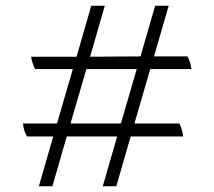

<svg xmlns="http://www.w3.org/2000/svg" viewBox="-20 -664 745 667"><path d="M447 -235H603Q614 -214 616 -190H434L384 -17H337L387 -190H212L162 -17H115L165 -190H74Q62 -209 60 -235H178L233 -424H102Q91 -446 88 -467H246L297 -644H344L293 -467L468 -468L519 -644H566L515 -468H631Q641 -453 645 -424H502ZM400 -235 455 -424H280L225 -235Z"/></svg>

Font: Karma Light
Style: Regular
Weight: 300
Designer: Joana Correia
Foundry: Indian Type Foundry
Version: Version 1.202;PS 1.0;hotconv 1.0.78;makeotf.lib2.5.61930; tt